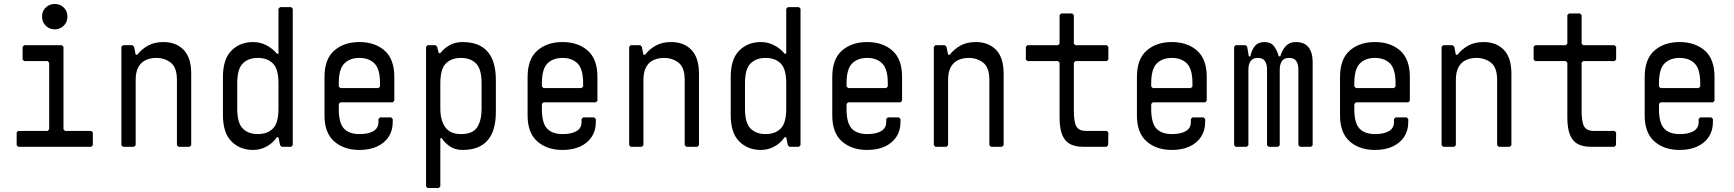

<svg xmlns="http://www.w3.org/2000/svg" viewBox="-20 -740 8744 968"><path d="M72 0 64 -8V-72L72 -80H220L228 -88V-424L220 -432H102L94 -440V-504L102 -512H292L300 -504V-88L308 -80H440L448 -72V-8L440 0ZM256 -592Q229 -592 210.5 -610.5Q192 -629 192 -657Q192 -684 210.5 -702Q229 -720 256 -720Q283 -720 301.5 -702Q320 -684 320 -657Q320 -629 301.5 -610.5Q283 -592 256 -592Z M600 0 592 -8V-504L600 -512H648L656 -504L664 -464H672Q695 -493 727 -510.5Q759 -528 804 -528Q868 -528 906 -488.5Q944 -449 944 -369V-8L936 0H880L872 -8V-337Q872 -400 841 -424Q810 -448 768 -448Q740 -448 716.5 -438Q693 -428 678.5 -403.5Q664 -379 664 -337V-8L656 0Z M1448 0H1400L1392 -8L1384 -48H1376Q1355 -18 1323.5 -1Q1292 16 1256 16Q1190 16 1147 -27Q1104 -70 1104 -160V-352Q1104 -442 1147 -485Q1190 -528 1256 -528Q1292 -528 1323.5 -511.5Q1355 -495 1376 -469H1384V-696L1392 -704H1448L1456 -696V-8ZM1280 -64Q1328 -64 1356 -92Q1384 -120 1384 -192V-320Q1384 -392 1356 -420Q1328 -448 1280 -448Q1232 -448 1204 -420Q1176 -392 1176 -320V-192Q1176 -120 1204 -92Q1232 -64 1280 -64Z M1792 16Q1714 16 1665 -27Q1616 -70 1616 -158V-352Q1616 -442 1665 -485Q1714 -528 1792 -528Q1870 -528 1919 -485Q1968 -442 1968 -352V-232L1960 -224H1696L1688 -216V-190Q1688 -120 1714 -92Q1740 -64 1793 -64Q1837 -64 1862.5 -79Q1888 -94 1888 -124V-140L1896 -148H1952L1960 -140V-124Q1960 -82 1939.5 -50.5Q1919 -19 1881.5 -1.5Q1844 16 1792 16ZM1696 -296H1888L1896 -304V-320Q1896 -392 1868 -420Q1840 -448 1792 -448Q1744 -448 1716 -420Q1688 -392 1688 -320V-304Z M2192 208H2136L2128 200V-504L2136 -512H2176L2184 -504L2192 -472H2200Q2214 -492 2243 -510Q2272 -528 2312 -528Q2480 -528 2480 -336V-176Q2480 16 2312 16Q2272 16 2244 -5Q2216 -26 2208 -43H2200V200ZM2304 -64Q2364 -64 2386 -98.5Q2408 -133 2408 -192V-320Q2408 -392 2380 -420Q2352 -448 2304 -448Q2256 -448 2228 -420Q2200 -392 2200 -320V-192Q2200 -133 2225 -98.5Q2250 -64 2304 -64Z M2816 16Q2738 16 2689 -27Q2640 -70 2640 -158V-352Q2640 -442 2689 -485Q2738 -528 2816 -528Q2894 -528 2943 -485Q2992 -442 2992 -352V-232L2984 -224H2720L2712 -216V-190Q2712 -120 2738 -92Q2764 -64 2817 -64Q2861 -64 2886.5 -79Q2912 -94 2912 -124V-140L2920 -148H2976L2984 -140V-124Q2984 -82 2963.5 -50.5Q2943 -19 2905.5 -1.5Q2868 16 2816 16ZM2720 -296H2912L2920 -304V-320Q2920 -392 2892 -420Q2864 -448 2816 -448Q2768 -448 2740 -420Q2712 -392 2712 -320V-304Z M3160 0 3152 -8V-504L3160 -512H3208L3216 -504L3224 -464H3232Q3255 -493 3287 -510.5Q3319 -528 3364 -528Q3428 -528 3466 -488.5Q3504 -449 3504 -369V-8L3496 0H3440L3432 -8V-337Q3432 -400 3401 -424Q3370 -448 3328 -448Q3300 -448 3276.5 -438Q3253 -428 3238.5 -403.5Q3224 -379 3224 -337V-8L3216 0Z M4008 0H3960L3952 -8L3944 -48H3936Q3915 -18 3883.5 -1Q3852 16 3816 16Q3750 16 3707 -27Q3664 -70 3664 -160V-352Q3664 -442 3707 -485Q3750 -528 3816 -528Q3852 -528 3883.5 -511.5Q3915 -495 3936 -469H3944V-696L3952 -704H4008L4016 -696V-8ZM3840 -64Q3888 -64 3916 -92Q3944 -120 3944 -192V-320Q3944 -392 3916 -420Q3888 -448 3840 -448Q3792 -448 3764 -420Q3736 -392 3736 -320V-192Q3736 -120 3764 -92Q3792 -64 3840 -64Z M4352 16Q4274 16 4225 -27Q4176 -70 4176 -158V-352Q4176 -442 4225 -485Q4274 -528 4352 -528Q4430 -528 4479 -485Q4528 -442 4528 -352V-232L4520 -224H4256L4248 -216V-190Q4248 -120 4274 -92Q4300 -64 4353 -64Q4397 -64 4422.5 -79Q4448 -94 4448 -124V-140L4456 -148H4512L4520 -140V-124Q4520 -82 4499.5 -50.5Q4479 -19 4441.5 -1.5Q4404 16 4352 16ZM4256 -296H4448L4456 -304V-320Q4456 -392 4428 -420Q4400 -448 4352 -448Q4304 -448 4276 -420Q4248 -392 4248 -320V-304Z M4696 0 4688 -8V-504L4696 -512H4744L4752 -504L4760 -464H4768Q4791 -493 4823 -510.5Q4855 -528 4900 -528Q4964 -528 5002 -488.5Q5040 -449 5040 -369V-8L5032 0H4976L4968 -8V-337Q4968 -400 4937 -424Q4906 -448 4864 -448Q4836 -448 4812.5 -438Q4789 -428 4774.5 -403.5Q4760 -379 4760 -337V-8L4752 0Z M5439 0Q5403 0 5376.5 -13Q5350 -26 5336 -58.5Q5322 -91 5322 -149V-424L5314 -432H5160L5152 -440V-504L5160 -512H5314L5322 -520V-664L5330 -672H5386L5394 -664V-520L5402 -512H5560L5568 -504V-440L5560 -432H5402L5394 -424V-181Q5394 -124 5407 -102Q5420 -80 5455 -80H5560L5568 -72L5567 -8L5559 0Z M5888 16Q5810 16 5761 -27Q5712 -70 5712 -158V-352Q5712 -442 5761 -485Q5810 -528 5888 -528Q5966 -528 6015 -485Q6064 -442 6064 -352V-232L6056 -224H5792L5784 -216V-190Q5784 -120 5810 -92Q5836 -64 5889 -64Q5933 -64 5958.5 -79Q5984 -94 5984 -124V-140L5992 -148H6048L6056 -140V-124Q6056 -82 6035.5 -50.5Q6015 -19 5977.5 -1.5Q5940 16 5888 16ZM5792 -296H5984L5992 -304V-320Q5992 -392 5964 -420Q5936 -448 5888 -448Q5840 -448 5812 -420Q5784 -392 5784 -320V-304Z M6210 0 6202 -8V-504L6210 -512H6260L6268 -504L6276 -456H6284Q6290 -488 6307 -508Q6324 -528 6355 -528Q6387 -528 6403 -507Q6419 -486 6427 -456H6435Q6443 -486 6462 -507Q6481 -528 6512 -528Q6557 -528 6577.5 -501Q6598 -474 6598 -429V-8L6590 0H6534L6526 -8V-389Q6526 -416 6515.5 -432Q6505 -448 6479 -448Q6454 -448 6443 -432Q6432 -416 6432 -389V-8L6424 0H6376L6368 -8V-389Q6368 -416 6357.5 -432Q6347 -448 6321 -448Q6296 -448 6285 -432Q6274 -416 6274 -389V-8L6266 0Z M6912 16Q6834 16 6785 -27Q6736 -70 6736 -158V-352Q6736 -442 6785 -485Q6834 -528 6912 -528Q6990 -528 7039 -485Q7088 -442 7088 -352V-232L7080 -224H6816L6808 -216V-190Q6808 -120 6834 -92Q6860 -64 6913 -64Q6957 -64 6982.5 -79Q7008 -94 7008 -124V-140L7016 -148H7072L7080 -140V-124Q7080 -82 7059.5 -50.5Q7039 -19 7001.5 -1.5Q6964 16 6912 16ZM6816 -296H7008L7016 -304V-320Q7016 -392 6988 -420Q6960 -448 6912 -448Q6864 -448 6836 -420Q6808 -392 6808 -320V-304Z M7256 0 7248 -8V-504L7256 -512H7304L7312 -504L7320 -464H7328Q7351 -493 7383 -510.5Q7415 -528 7460 -528Q7524 -528 7562 -488.5Q7600 -449 7600 -369V-8L7592 0H7536L7528 -8V-337Q7528 -400 7497 -424Q7466 -448 7424 -448Q7396 -448 7372.5 -438Q7349 -428 7334.5 -403.5Q7320 -379 7320 -337V-8L7312 0Z M7999 0Q7963 0 7936.5 -13Q7910 -26 7896 -58.5Q7882 -91 7882 -149V-424L7874 -432H7720L7712 -440V-504L7720 -512H7874L7882 -520V-664L7890 -672H7946L7954 -664V-520L7962 -512H8120L8128 -504V-440L8120 -432H7962L7954 -424V-181Q7954 -124 7967 -102Q7980 -80 8015 -80H8120L8128 -72L8127 -8L8119 0Z M8448 16Q8370 16 8321 -27Q8272 -70 8272 -158V-352Q8272 -442 8321 -485Q8370 -528 8448 -528Q8526 -528 8575 -485Q8624 -442 8624 -352V-232L8616 -224H8352L8344 -216V-190Q8344 -120 8370 -92Q8396 -64 8449 -64Q8493 -64 8518.5 -79Q8544 -94 8544 -124V-140L8552 -148H8608L8616 -140V-124Q8616 -82 8595.5 -50.5Q8575 -19 8537.5 -1.5Q8500 16 8448 16ZM8352 -296H8544L8552 -304V-320Q8552 -392 8524 -420Q8496 -448 8448 -448Q8400 -448 8372 -420Q8344 -392 8344 -320V-304Z"/></svg>

Font: Hasubi Mono
Style: Regular
Weight: 400
Designer: Eli Heuer
Foundry: Eli Heuer
Version: Version 1.000